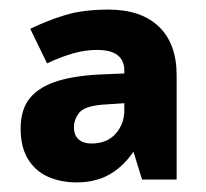

<svg xmlns="http://www.w3.org/2000/svg" viewBox="-20 -742 429 400"><path d="M206 -722Q274 -722 311 -686.5Q348 -651 348 -585V-368H276L258 -426Q237 -395 208 -378.5Q179 -362 140 -362Q106 -362 79.5 -374Q53 -386 38 -411Q23 -436 23 -474Q23 -515 43 -538.5Q63 -562 101 -573.5Q139 -585 193 -587L239 -589V-595Q239 -616 225 -627Q211 -638 182 -638Q158 -638 133 -631Q108 -624 78 -610L43 -682Q78 -699 115.5 -710.5Q153 -722 206 -722ZM194 -524Q156 -521 145 -507Q134 -493 134 -477Q134 -460 144 -451.5Q154 -443 170 -443Q203 -443 221 -463.5Q239 -484 239 -512V-527Z"/></svg>

Font: Noto Sans Thai ExtraBold
Style: Regular
Weight: 800
Version: Version 2.001